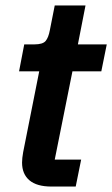

<svg xmlns="http://www.w3.org/2000/svg" viewBox="-20 -685 412 705"><path d="M258 0H169Q115 0 88 -23Q61 -46 61 -88Q61 -95 62 -105.5Q63 -116 65 -126L124 -423H50L69 -522H106Q137 -522 147.5 -534.5Q158 -547 163 -574L181 -665H294L266 -522H372L352 -423H246L181 -99H278Z"/></svg>

Font: IBM Plex Sans SemiBold
Style: Italic
Weight: 600
Italic angle: -11.31°
Designer: Mike Abbink, Paul van der Laan, Pieter van Rosmalen
Foundry: Bold Monday
Version: Version 3.201